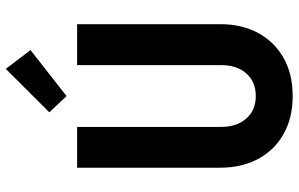

<svg xmlns="http://www.w3.org/2000/svg" viewBox="-200 -800 1008 648"><g transform="rotate(-90 304.0 -476.0)"><path d="M303.7 7.8Q230.5 7.8 176 -22.7Q121.6 -53.2 91.8 -108.4Q62 -163.6 62 -237.3V-719.7H199.7V-233.9Q199.7 -180.7 228 -148.7Q256.3 -116.7 303.7 -116.7Q351.6 -116.7 379.9 -148.4Q408.2 -180.2 408.2 -233.9V-719.7H546.4V-237.3Q546.4 -163.1 516.4 -108.2Q486.3 -53.2 432.1 -22.7Q377.9 7.8 303.7 7.8ZM303.7 -755.4 249 -813.5 395.5 -960.4 459 -877Z"/></g></svg>

Font: Reddit Sans Condensed
Style: Bold
Weight: 700
Designer: Stephen Hutchings
Foundry: Reddit
Version: Version 1.014